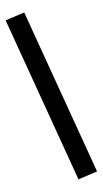

<svg xmlns="http://www.w3.org/2000/svg" viewBox="-103 -803 491 918"><g transform="rotate(-10 142.5 -344.5)"><path d="M201 71 -10 -738 84 -760 295 49Z"/></g></svg>

Font: Nunito Sans 7pt Condensed
Style: Bold
Weight: 700
Width: 3
Designer: Vernon Adams
Foundry: Vernon Adams
Version: Version 3.101;gftools[0.9.27]